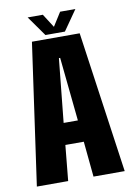

<svg xmlns="http://www.w3.org/2000/svg" viewBox="-88 -847 625 903"><g transform="rotate(-10 224.0 -395.5)"><path d="M13.5 0 109 -675H337L433 0H284L267.5 -169.5H179.5L163 0ZM189.5 -273H257.5L226.5 -577H220.5ZM177 -695 109 -791H181.5L223 -726L264 -791H337L270 -695Z"/></g></svg>

Font: Anybody Condensed Regular
Style: Bold
Weight: 700
Width: 3
Designer: Tyler Finck
Foundry: Etcetera Type Company
Version: Version 1.010; ttfautohint (v1.8.3) -l 8 -r 50 -G 200 -x 14 